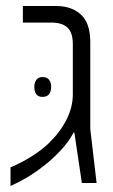

<svg xmlns="http://www.w3.org/2000/svg" viewBox="-20 -608 374 638"><path d="M15 10V-52Q51 -67 84.5 -88Q118 -109 143 -133Q180 -169 201 -210.5Q222 -252 222 -295V-461Q222 -500 204 -516.5Q186 -533 151 -533H56V-588H167Q218 -588 249 -559.5Q280 -531 280 -468V-179L301 0H252L227 -168H225Q207 -135 180.5 -107Q154 -79 124.5 -56Q95 -33 66.5 -16.5Q38 0 15 10ZM94 -319Q94 -334 101 -343Q108 -352 121 -352Q136 -352 143 -343Q150 -334 150 -319Q150 -304 143 -295Q136 -286 121 -286Q107 -286 100.5 -295Q94 -304 94 -319Z"/></svg>

Font: Noto Sans Hebrew Light
Style: Regular
Weight: 300
Designer: Monotype Design Team
Foundry: Monotype Imaging Inc.
Version: Version 2.003